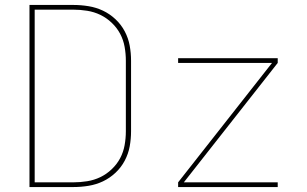

<svg xmlns="http://www.w3.org/2000/svg" viewBox="-20 -755 1240 775"><path d="M99 0V-735H276Q307 -735 337.5 -730Q368 -725 395.5 -712Q423 -699 446 -677.5Q469 -656 483.5 -628.5Q498 -601 503.5 -571Q509 -541 509 -510V-225Q509 -194 503.5 -164Q498 -134 483.5 -106.5Q469 -79 446 -57.5Q423 -36 395.5 -23Q368 -10 337.5 -5Q307 0 276 0ZM120 -19H276Q304 -19 332 -23.5Q360 -28 385 -40Q410 -52 431 -72Q452 -92 465 -116.5Q478 -141 483 -169Q488 -197 488 -225V-510Q488 -538 483 -566Q478 -594 465 -618.5Q452 -643 431 -663Q410 -683 385 -695Q360 -707 332 -711.5Q304 -716 276 -716H120ZM699 0V-19L1078 -501H699V-520H1101V-501L722 -19H1101V0Z"/></svg>

Font: Iosevka Aile Thin
Style: Regular
Weight: 100
Designer: Belleve Invis
Foundry: Belleve Invis
Version: Version 31.1.0; ttfautohint (v1.8.4)